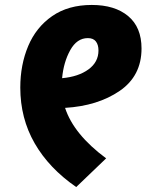

<svg xmlns="http://www.w3.org/2000/svg" viewBox="-20 -736 593 776"><path d="M243 -300Q278 -193 409 -96L288 20Q178 -56 120 -157Q62 -258 62 -382Q62 -474 94 -550Q126 -626 191 -671Q256 -716 351 -716Q444 -716 498 -671Q552 -626 552 -540Q552 -429 463.5 -368.5Q375 -308 243 -300ZM378 -532Q378 -555 367.5 -568.5Q357 -582 335 -582Q291 -582 264 -533.5Q237 -485 231 -420Q297 -426 337.5 -455.5Q378 -485 378 -532Z"/></svg>

Font: FiraGO Heavy
Style: Italic
Weight: 900
Italic angle: -8°
Designer: bBox Type GmbH
Foundry: bBox Type GmbH
Version: Version 1.001